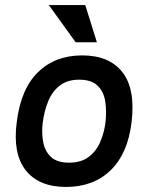

<svg xmlns="http://www.w3.org/2000/svg" viewBox="-20 -729 566 759"><path d="M317 -709 363 -562H279L173 -709ZM46 -245Q62 -377 130 -443.5Q198 -510 305 -510Q412 -510 464 -443.5Q516 -377 500 -245Q485 -121 417 -55.5Q349 10 241 10Q134 10 82 -55.5Q30 -121 46 -245ZM253 -86Q301 -86 331 -109Q361 -132 376.5 -168.5Q392 -205 397 -245Q402 -290 396 -328.5Q390 -367 365.5 -390.5Q341 -414 293 -414Q246 -414 216 -390.5Q186 -367 170.5 -328.5Q155 -290 149 -245Q144 -205 150.5 -168.5Q157 -132 181 -109Q205 -86 253 -86Z"/></svg>

Font: Haskoy SemiBold
Style: Italic
Weight: 600
Designer: Ertekin Erdin
Foundry: Ertekin Erdin
Version: Version 2.000; ttfautohint (v1.8.4.7-5d5b)